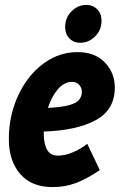

<svg xmlns="http://www.w3.org/2000/svg" viewBox="-20 -749 506 781"><path d="M16 -183Q16 -254 37 -317.5Q58 -381 96 -430.5Q134 -480 185 -508.5Q236 -537 296 -537Q366 -537 406.5 -495Q447 -453 447 -393Q447 -302 369 -260Q291 -218 158 -214Q158 -211 158 -207Q158 -164 171.5 -140Q185 -116 216 -116Q245 -116 276.5 -129.5Q308 -143 335 -164L386 -57Q331 -20 287.5 -4Q244 12 194 12Q108 12 62 -41.5Q16 -95 16 -183ZM274 -416Q240 -416 214.5 -385Q189 -354 175 -310Q232 -313 262 -321.5Q292 -330 302.5 -344Q313 -358 313 -376Q313 -392 302 -404Q291 -416 274 -416ZM245 -639Q245 -677 271 -703Q297 -729 331 -729Q358 -729 375.5 -711Q393 -693 393 -665Q393 -627 367 -601Q341 -575 306 -575Q279 -575 262 -593Q245 -611 245 -639Z"/></svg>

Font: Radio Canada Condensed
Style: Bold Italic
Weight: 700
Width: 3
Italic angle: -12°
Designer: Charles Daoud, Etienne Aubert Bonn, Alexandre Saumier Demers, Jacques Le Bailly
Foundry: Radio-Canada
Version: Version 2.104; ttfautohint (v1.8.4.7-5d5b);gftools[0.9.28.de